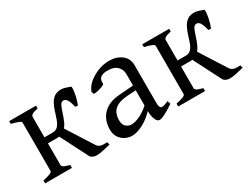

<svg xmlns="http://www.w3.org/2000/svg" viewBox="-49 -833 1577 1213"><g transform="rotate(-30 739.0 -227.0)"><path d="M434 -323Q425 -363 414 -379.5Q403 -396 389 -396Q372 -396 363 -377Q354 -358 345.5 -330.5Q337 -303 325 -275.5Q313 -248 292 -229Q271 -210 236 -210H166L168 -254H229Q253 -254 267 -269Q281 -284 290 -308Q299 -332 307 -359Q315 -386 327 -410Q339 -434 358.5 -449Q378 -464 409 -464Q425 -464 442 -458.5Q459 -453 475 -447Q479 -446 477.5 -426.5Q476 -407 470 -379Q464 -351 453 -323ZM27 0V-21Q60 -28 78 -35Q96 -42 96 -51V-213Q96 -258 111.5 -282.5Q127 -307 150 -332L169 -315V-51Q169 -44 178 -37.5Q187 -31 223 -21V0ZM223 -454V-434Q190 -427 179.5 -419.5Q169 -412 169 -403V-226Q169 -181 153.5 -162.5Q138 -144 113 -127L96 -144V-403Q96 -411 79.5 -418Q63 -425 27 -434V-454ZM354 -11 245 -225 298 -249 424 -51Q434 -36 450 -31.5Q466 -27 497 -29L502 -9Q472 -1 444.5 4.5Q417 10 399 10Q385 10 372.5 4.5Q360 -1 354 -11Z M817 -80V-343Q817 -376 792.5 -399Q768 -422 720 -420Q689 -420 672.5 -406.5Q656 -393 659 -363Q660 -357 642.5 -350Q625 -343 605 -338.5Q585 -334 576 -336L570 -354Q582 -388 612.5 -413Q643 -438 682.5 -453.5Q722 -469 763 -469Q817 -469 853.5 -441Q890 -413 890 -362V-87Q890 -49 909 -49Q916 -49 927 -52Q938 -55 957 -63L964 -40Q923 -12 895.5 1.5Q868 15 855 15Q838 15 827.5 -11Q817 -37 817 -80ZM551 -91Q551 -130 567 -164.5Q583 -199 619 -222.5Q655 -246 716 -250L870 -262L875 -227L753 -219Q703 -215 677 -200Q651 -185 641 -162Q631 -139 631 -112Q631 -86 641 -72.5Q651 -59 663.5 -54Q676 -49 684 -49Q714 -49 748 -65Q782 -81 821 -115L825 -79Q779 -30 734 -7.5Q689 15 655 15Q632 15 608 4Q584 -7 567.5 -30.5Q551 -54 551 -91Z M1405 -323Q1396 -363 1385 -379.5Q1374 -396 1360 -396Q1343 -396 1334 -377Q1325 -358 1316.5 -330.5Q1308 -303 1296 -275.5Q1284 -248 1263 -229Q1242 -210 1207 -210H1137L1139 -254H1200Q1224 -254 1238 -269Q1252 -284 1261 -308Q1270 -332 1278 -359Q1286 -386 1298 -410Q1310 -434 1329.5 -449Q1349 -464 1380 -464Q1396 -464 1413 -458.5Q1430 -453 1446 -447Q1450 -446 1448.5 -426.5Q1447 -407 1441 -379Q1435 -351 1424 -323ZM998 0V-21Q1031 -28 1049 -35Q1067 -42 1067 -51V-213Q1067 -258 1082.5 -282.5Q1098 -307 1121 -332L1140 -315V-51Q1140 -44 1149 -37.5Q1158 -31 1194 -21V0ZM1194 -454V-434Q1161 -427 1150.5 -419.5Q1140 -412 1140 -403V-226Q1140 -181 1124.5 -162.5Q1109 -144 1084 -127L1067 -144V-403Q1067 -411 1050.5 -418Q1034 -425 998 -434V-454ZM1325 -11 1216 -225 1269 -249 1395 -51Q1405 -36 1421 -31.5Q1437 -27 1468 -29L1473 -9Q1443 -1 1415.5 4.5Q1388 10 1370 10Q1356 10 1343.5 4.5Q1331 -1 1325 -11Z"/></g></svg>

Font: ChillKai
Style: Regular
Weight: 400
Designer: ChillType
Foundry: 寒蝉字型
Version: Version 2.000